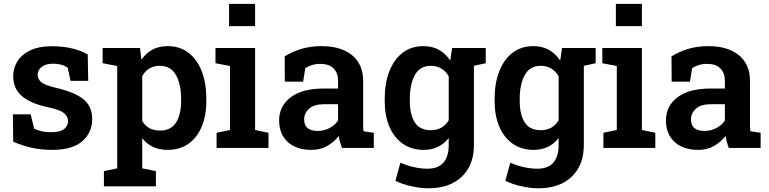

<svg xmlns="http://www.w3.org/2000/svg" viewBox="-20 -782 4065 1015"><path d="M255.9 10.3Q197.8 10.3 147.9 -0.7Q98.1 -11.7 49.8 -33.2L48.3 -177.7H142.1L160.6 -101.6Q180.2 -92.8 200.9 -87.9Q221.7 -83 248 -83Q298.3 -83 319.1 -99.9Q339.8 -116.7 339.8 -142.1Q339.8 -166.5 317.9 -184.3Q295.9 -202.1 232.9 -215.3Q138.7 -235.4 94.2 -275.4Q49.8 -315.4 49.8 -378.9Q49.8 -422.4 72.5 -458.5Q95.2 -494.6 140.6 -516.1Q186 -537.6 254.4 -537.6Q314.5 -537.6 362.5 -525.6Q410.6 -513.7 443.8 -494.1L446.3 -354.5H353L337.9 -423.8Q308.1 -445.3 261.7 -445.3Q222.7 -445.3 200.9 -428.7Q179.2 -412.1 179.2 -386.7Q179.2 -364.7 197.5 -348.1Q215.8 -331.5 277.3 -317.4Q377.9 -293.9 422.6 -256.1Q467.3 -218.3 467.3 -152.8Q467.3 -80.6 414.8 -35.2Q362.3 10.3 255.9 10.3Z M529.3 203.1V122.6L599.6 107.9V-433.1L522.5 -447.8V-528.3H720.2L727.5 -466.3Q751.5 -501 785.6 -519.5Q819.8 -538.1 866.7 -538.1Q930.7 -538.1 976.3 -503.2Q1022 -468.3 1046.4 -405.3Q1070.8 -342.3 1070.8 -258.8V-248.5Q1070.8 -170.9 1046.4 -112.5Q1022 -54.2 976.1 -22Q930.2 10.3 866.2 10.3Q779.8 10.3 731.9 -51.3V107.9L804.2 122.6V203.1ZM826.2 -91.8Q883.8 -91.8 910.6 -134.3Q937.5 -176.8 937.5 -248.5V-258.8Q937.5 -336.4 910.2 -385.3Q882.8 -434.1 825.2 -434.1Q761.7 -434.1 731.9 -379.4V-142.6Q761.2 -91.8 826.2 -91.8Z M1125 0V-80.1L1195.8 -94.7V-433.1L1119.1 -447.8V-528.3H1328.6V-94.7L1399.4 -80.1V0ZM1190.9 -644V-761.7H1328.6V-644Z M1626.5 10.3Q1546.9 10.3 1501.2 -31.5Q1455.6 -73.2 1455.6 -146Q1455.6 -220.7 1516.1 -267.3Q1576.7 -314 1691.9 -314H1767.1V-355.5Q1767.1 -396 1743.4 -420.2Q1719.7 -444.3 1673.8 -444.3Q1648.9 -444.3 1629.2 -438.2Q1609.4 -432.1 1593.8 -420.9L1582.5 -350.1H1485.8L1484.9 -483.9Q1524.4 -508.8 1572.8 -523.4Q1621.1 -538.1 1680.2 -538.1Q1782.2 -538.1 1841.1 -490.2Q1899.9 -442.4 1899.9 -354V-128.9Q1899.9 -118.2 1900.1 -107.9Q1900.4 -97.7 1901.9 -87.9L1956.1 -80.1V0H1787.6Q1782.2 -15.1 1777.6 -31Q1772.9 -46.9 1771 -63Q1745.1 -30.3 1709 -10Q1672.9 10.3 1626.5 10.3ZM1659.2 -89.8Q1692.9 -89.8 1722.2 -105.2Q1751.5 -120.6 1767.1 -145V-231H1691.4Q1640.1 -231 1614 -207.3Q1587.9 -183.6 1587.9 -151.4Q1587.9 -89.8 1659.2 -89.8Z M2244.6 213.4Q2205.1 213.4 2156.2 202.9Q2107.4 192.4 2070.3 173.8L2096.7 78.1Q2128.9 92.8 2167 101.3Q2205.1 109.9 2238.3 109.9Q2297.4 109.9 2324.7 77.1Q2352.1 44.4 2352.1 -14.2V-52.2Q2302.7 10.3 2220.2 10.3Q2155.8 10.3 2109.4 -22.2Q2063 -54.7 2038.3 -112.8Q2013.7 -170.9 2013.7 -248.5V-258.8Q2013.7 -342.3 2038.3 -405.3Q2063 -468.3 2108.6 -503.2Q2154.3 -538.1 2218.3 -538.1Q2266.1 -538.1 2301 -518.3Q2335.9 -498.5 2360.4 -461.9L2370.1 -528.3H2547.9V-447.8L2485.4 -434.1V-13.7Q2485.4 90.3 2421.4 151.9Q2357.4 213.4 2244.6 213.4ZM2257.3 -93.8Q2321.3 -93.8 2352.1 -146.5V-378.9Q2337.4 -404.8 2313.5 -419.4Q2289.6 -434.1 2257.8 -434.1Q2199.7 -434.1 2173.1 -385.3Q2146.5 -336.4 2146.5 -258.8V-248.5Q2146.5 -176.8 2172.6 -135.3Q2198.7 -93.8 2257.3 -93.8Z M2825.7 213.4Q2786.1 213.4 2737.3 202.9Q2688.5 192.4 2651.4 173.8L2677.7 78.1Q2710 92.8 2748 101.3Q2786.1 109.9 2819.3 109.9Q2878.4 109.9 2905.8 77.1Q2933.1 44.4 2933.1 -14.2V-52.2Q2883.8 10.3 2801.3 10.3Q2736.8 10.3 2690.4 -22.2Q2644 -54.7 2619.4 -112.8Q2594.7 -170.9 2594.7 -248.5V-258.8Q2594.7 -342.3 2619.4 -405.3Q2644 -468.3 2689.7 -503.2Q2735.4 -538.1 2799.3 -538.1Q2847.2 -538.1 2882.1 -518.3Q2917 -498.5 2941.4 -461.9L2951.2 -528.3H3128.9V-447.8L3066.4 -434.1V-13.7Q3066.4 90.3 3002.4 151.9Q2938.5 213.4 2825.7 213.4ZM2838.4 -93.8Q2902.3 -93.8 2933.1 -146.5V-378.9Q2918.5 -404.8 2894.5 -419.4Q2870.6 -434.1 2838.9 -434.1Q2780.8 -434.1 2754.2 -385.3Q2727.5 -336.4 2727.5 -258.8V-248.5Q2727.5 -176.8 2753.7 -135.3Q2779.8 -93.8 2838.4 -93.8Z M3169.9 0V-80.1L3240.7 -94.7V-433.1L3164.1 -447.8V-528.3H3373.5V-94.7L3444.3 -80.1V0ZM3235.8 -644V-761.7H3373.5V-644Z M3671.4 10.3Q3591.8 10.3 3546.1 -31.5Q3500.5 -73.2 3500.5 -146Q3500.5 -220.7 3561 -267.3Q3621.6 -314 3736.8 -314H3812V-355.5Q3812 -396 3788.3 -420.2Q3764.6 -444.3 3718.8 -444.3Q3693.8 -444.3 3674.1 -438.2Q3654.3 -432.1 3638.7 -420.9L3627.4 -350.1H3530.8L3529.8 -483.9Q3569.3 -508.8 3617.7 -523.4Q3666 -538.1 3725.1 -538.1Q3827.1 -538.1 3886 -490.2Q3944.8 -442.4 3944.8 -354V-128.9Q3944.8 -118.2 3945.1 -107.9Q3945.3 -97.7 3946.8 -87.9L4001 -80.1V0H3832.5Q3827.1 -15.1 3822.5 -31Q3817.9 -46.9 3815.9 -63Q3790 -30.3 3753.9 -10Q3717.8 10.3 3671.4 10.3ZM3704.1 -89.8Q3737.8 -89.8 3767.1 -105.2Q3796.4 -120.6 3812 -145V-231H3736.3Q3685.1 -231 3658.9 -207.3Q3632.8 -183.6 3632.8 -151.4Q3632.8 -89.8 3704.1 -89.8Z"/></svg>

Font: Roboto Slab SemiBold
Style: Regular
Weight: 600
Designer: Google
Version: Version 2.001; ttfautohint (v1.8.3)